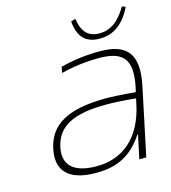

<svg xmlns="http://www.w3.org/2000/svg" viewBox="-104 -760 759 853"><g transform="rotate(-15 275.5 -333.5)"><path d="M387 -509C327 -509 261 -501 207 -486L202 -459C260 -474 320 -481 374 -481C483 -481 528 -443 501 -313L496 -292C432 -298 385 -300 362 -300C182 -300 99 -248 77 -145C56 -48 106 9 234 9C333 9 399 -25 454 -108H457L434 0H466L531 -308C562 -453 513 -509 387 -509ZM109 -143C129 -235 205 -273 356 -273C392 -273 441 -270 490 -265L485 -241C454 -93 365 -19 244 -19C129 -19 94 -71 109 -143ZM300 -670 321 -676C330 -614 358 -586 409 -586C457 -586 498 -612 535 -676L551 -670C515 -596 466 -563 404 -563C341 -563 306 -596 300 -670Z"/></g></svg>

Font: LT Wave Text Thin Italic
Style: Regular
Weight: 100
Designer: Daniel Lyons
Version: Version 2.5 (Glyphs App)